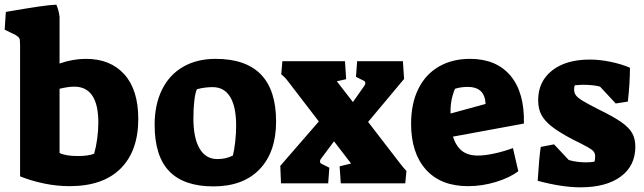

<svg xmlns="http://www.w3.org/2000/svg" viewBox="-45 -785 2755 822"><path d="M41 -30V-592Q41 -614 38 -620.5Q35 -627 22 -635L-25 -658L-20 -734Q73 -750 121 -757Q169 -764 196 -765Q206 -744 210 -713V-513Q267 -533 323 -533Q428 -533 487.5 -466.5Q547 -400 547 -276Q547 -139 471.5 -63.5Q396 12 253 12Q198 12 143 0.5Q88 -11 41 -30ZM358 -127Q366 -154 371 -190Q376 -226 376 -260Q376 -414 273 -414Q247 -414 210 -405V-130Q236 -117 288 -117Q335 -117 358 -127Z M617 -251Q617 -337 648.5 -401Q680 -465 739 -499Q798 -533 878 -533Q1137 -533 1137 -265Q1137 -134 1066.5 -60.5Q996 13 869 13Q742 13 679.5 -52Q617 -117 617 -251ZM952 -119Q958 -142 962 -178Q966 -214 966 -247Q966 -328 940.5 -370Q915 -412 865 -412Q832 -412 798 -403Q791 -388 787 -354.5Q783 -321 783 -278Q783 -194 809.5 -149Q836 -104 885 -104Q905 -104 920 -107.5Q935 -111 952 -119Z M1155 -75 1320 -265 1188 -437Q1178 -450 1170 -457.5Q1162 -465 1159 -467L1164 -523H1432L1437 -446L1397 -437L1466 -348L1515 -418Q1519 -423 1519 -429Q1519 -436 1513 -439L1479 -456L1484 -523H1680L1685 -447L1531 -263L1665 -89Q1687 -61 1695 -53L1690 0H1414L1409 -73L1458 -85L1385 -180L1329 -105Q1325 -100 1325 -94Q1325 -87 1331 -84L1365 -67L1360 0H1158Z M1715 -255Q1715 -342 1746 -404.5Q1777 -467 1834 -500Q1891 -533 1967 -533Q2080 -533 2140.5 -461Q2201 -389 2198 -256L1894 -200Q1908 -158 1933.5 -138.5Q1959 -119 2001 -119Q2030 -119 2070 -127.5Q2110 -136 2151 -151L2174 -52Q2137 -24 2078 -6Q2019 12 1959 12Q1842 12 1778.5 -59Q1715 -130 1715 -255ZM2034 -340Q2032 -378 2012.5 -395.5Q1993 -413 1958 -413Q1929 -413 1903 -405Q1882 -356 1884 -299Z M2257 -11Q2263 -109 2270 -156L2327 -167L2390 -100Q2423 -90 2464 -90Q2487 -90 2500 -93Q2503 -101 2503 -115Q2503 -127 2497.5 -135Q2492 -143 2473 -154Q2454 -165 2407 -188Q2348 -219 2317 -243.5Q2286 -268 2272.5 -294Q2259 -320 2259 -356Q2259 -436 2318.5 -483Q2378 -530 2480 -530Q2522 -530 2568.5 -520.5Q2615 -511 2652 -495Q2652 -430 2643 -350L2591 -342L2524 -414Q2498 -422 2448 -422Q2440 -422 2416 -420Q2413 -414 2413 -401Q2413 -387 2421 -376.5Q2429 -366 2449.5 -353.5Q2470 -341 2515 -318Q2581 -286 2614.5 -262.5Q2648 -239 2661.5 -215Q2675 -191 2675 -157Q2675 -75 2612.5 -29Q2550 17 2440 17Q2361 17 2257 -11Z"/></svg>

Font: Suez One
Style: Regular
Weight: 400
Designer: Michal Sahar
Foundry: Hagilda
Version: Version 1.001